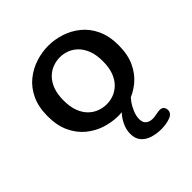

<svg xmlns="http://www.w3.org/2000/svg" viewBox="-190 -621 963 963"><g transform="rotate(-45 292.0 -139.0)"><path d="M301 10.5Q256 10.5 211.5 -3.8Q167 -18 130 -48.2Q93 -78.5 70.8 -125.8Q48.5 -173 48.5 -239Q48.5 -305 70.8 -352.2Q93 -399.5 130 -429.2Q167 -459 211.5 -473.2Q256 -487.5 301 -487.5Q345 -487.5 389.5 -473.2Q434 -459 471 -429.2Q508 -399.5 530.2 -352.2Q552.5 -305 552.5 -239Q552.5 -173 530.2 -125.8Q508 -78.5 471 -48.2Q434 -18 389.5 -3.8Q345 10.5 301 10.5ZM301 -72Q326.5 -72 351 -81.2Q375.5 -90.5 395.8 -110.5Q416 -130.5 428 -162.2Q440 -194 440 -239Q440 -283.5 428 -315Q416 -346.5 395.8 -366.8Q375.5 -387 351 -396.2Q326.5 -405.5 301 -405.5Q275.5 -405.5 250.5 -396.2Q225.5 -387 205.2 -366.8Q185 -346.5 173 -315Q161 -283.5 161 -239Q161 -194 173 -162.2Q185 -130.5 205.2 -110.5Q225.5 -90.5 250.5 -81.2Q275.5 -72 301 -72ZM406.5 210Q373.5 210 344.2 201Q315 192 297 171.2Q279 150.5 279 116Q279 91.5 288.5 67.8Q298 44 312.8 24.5Q327.5 5 343.5 -7.5Q359.5 -20 373 -21.5H422.5Q411.5 -14.5 397.5 4.8Q383.5 24 373.2 48.5Q363 73 363 95.5Q363 120.5 377.2 131.5Q391.5 142.5 412.5 142.5Q419.5 142.5 428.8 141.2Q438 140 444.5 138.5Q451.5 137 457.5 136.2Q463.5 135.5 468 135.5Q483.5 135.5 490.8 144Q498 152.5 498 165.5Q498 189 470.2 199.5Q442.5 210 406.5 210Z"/></g></svg>

Font: Sono Medium
Style: Regular
Weight: 500
Designer: Tyler Finck
Foundry: Tyler Finck
Version: Version 2.112